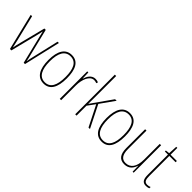

<svg xmlns="http://www.w3.org/2000/svg" viewBox="114 -1677 2604 2604"><g transform="rotate(45 1416.5 -375.0)"><path d="M309 -389 404 0H429L552 -527H527L440 -153C430 -110 426 -95 418 -45H416C410 -79 402 -116 391 -156L300 -527H274L181 -161C169 -117 160 -73 155 -46H153C146 -80 139 -111 128 -157L38 -527H12L140 0H167L265 -389C273 -421 280 -451 286 -482H287C294 -451 300 -422 309 -389Z M968 -264C968 -428 920 -537 793 -537C675 -537 614 -440 614 -265C614 -88 674 10 793 10C911 10 968 -87 968 -264ZM640 -265C640 -423 689 -512 793 -512C903 -512 942 -413 942 -265C942 -102 896 -15 792 -15C688 -15 640 -107 640 -265Z M1248 -535C1176 -535 1140 -470 1123 -414H1121L1117 -527H1096V0H1122V-283C1122 -394 1164 -510 1248 -510C1267 -510 1283 -505 1296 -500L1304 -524C1287 -532 1267 -535 1248 -535Z M1418 -368V-760H1392V0H1418V-190L1497 -298L1647 0H1675L1514 -321L1660 -527H1630L1456 -280C1441 -259 1433 -247 1417 -224C1418 -275 1418 -316 1418 -368Z M2082 -264C2082 -428 2034 -537 1907 -537C1789 -537 1728 -440 1728 -265C1728 -88 1788 10 1907 10C2025 10 2082 -87 2082 -264ZM1754 -265C1754 -423 1803 -512 1907 -512C2017 -512 2056 -413 2056 -265C2056 -102 2010 -15 1906 -15C1802 -15 1754 -107 1754 -265Z M2513 -527H2487V-227C2487 -82 2429 -15 2341 -15C2271 -15 2232 -62 2232 -173V-527H2206V-166C2206 -49 2250 10 2340 10C2433 10 2472 -53 2489 -112H2491L2493 0H2513Z M2758 -14C2707 -14 2694 -49 2694 -119V-503H2815V-527H2694V-657H2673L2666 -528L2609 -522V-503H2668V-120C2668 -37 2686 10 2757 10C2781 10 2797 5 2813 -1V-26C2799 -19 2779 -14 2758 -14Z"/></g></svg>

Font: Noto Sans Myanmar UI Condensed Thin
Style: Regular
Weight: 100
Width: 3
Designer: Monotype Design Team
Foundry: Monotype Imaging Inc.
Version: Version 2.103